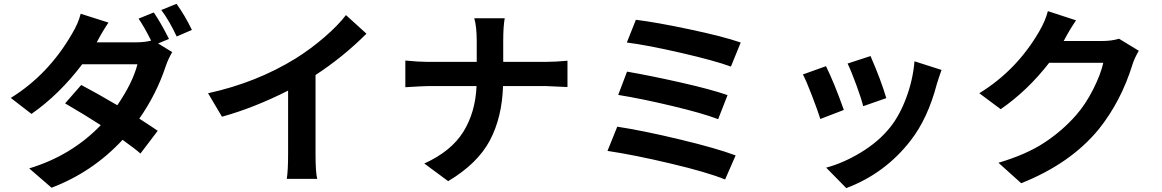

<svg xmlns="http://www.w3.org/2000/svg" viewBox="-20 -886 6040 998"><path d="M858.4 -683.6 801.8 -660.2 875 -615.2Q852.5 -575.2 841.8 -543Q793.9 -397.5 704.1 -269.5Q785.2 -216.8 799.8 -206.1L710 -87.9Q686.5 -109.4 617.2 -159.2Q460.9 8.8 248 89.8L131.8 -10.7Q351.6 -77.1 503.9 -235.4Q420.9 -289.1 318.4 -348.6L402.3 -444.3Q480.5 -403.3 589.8 -338.9Q670.9 -458 694.3 -551.8H407.2Q288.1 -394.5 143.6 -293.9L36.1 -377Q231.4 -498 353.5 -709Q386.7 -763.7 399.4 -814.5L543.9 -768.6Q513.7 -724.6 483.4 -667L482.4 -666H686.5Q730.5 -666 765.6 -674.8Q729.5 -747.1 700.2 -789.1L779.3 -821.3Q814.5 -770.5 858.4 -683.6ZM818.4 -834 897.5 -866.2Q942.4 -803.7 977.5 -730.5L898.4 -696.3Q861.3 -776.4 818.4 -834Z M1620.1 -496.1V-86.9Q1620.1 11.7 1628.9 43.9H1470.7Q1477.5 1 1477.5 -86.9V-415Q1299.8 -325.2 1133.8 -279.3L1061.5 -401.4Q1312.5 -456.1 1516.6 -582Q1594.7 -630.9 1666 -692.4Q1737.3 -753.9 1778.3 -807.6L1884.8 -710.9Q1763.7 -589.8 1620.1 -496.1Z M2595.7 -564.5H2821.3Q2865.2 -564.5 2929.7 -570.3V-433.6Q2822.3 -438.5 2820.3 -438.5H2594.7Q2589.8 -276.4 2526.4 -156.2Q2462.9 -36.1 2309.6 55.7L2185.5 -36.1Q2325.2 -99.6 2388.2 -200.7Q2451.2 -301.8 2457 -438.5H2202.1Q2180.7 -438.5 2086.9 -432.6V-571.3Q2157.2 -564.5 2198.2 -564.5H2458V-673.8Q2458 -746.1 2445.3 -791H2603.5Q2595.7 -749 2595.7 -672.9Z M3238.3 -665 3285.2 -783.2Q3389.6 -770.5 3564.9 -733.4Q3740.2 -696.3 3830.1 -665L3779.3 -540Q3693.4 -571.3 3519.5 -611.3Q3345.7 -651.4 3238.3 -665ZM3193.4 -392.6 3239.3 -513.7Q3363.3 -492.2 3519 -457Q3674.8 -421.9 3761.7 -391.6L3712.9 -266.6Q3630.9 -297.9 3473.1 -335.4Q3315.4 -373 3193.4 -392.6ZM3137.7 -101.6 3188.5 -227.5Q3323.2 -207 3514.2 -161.1Q3705.1 -115.2 3803.7 -78.1L3749 46.9Q3655.3 8.8 3465.3 -36.1Q3275.4 -81.1 3137.7 -101.6Z M4385.7 -555.7 4504.9 -594.7Q4559.6 -468.8 4586.9 -376L4466.8 -334Q4458 -371.1 4431.2 -444.3Q4404.3 -517.6 4385.7 -555.7ZM4733.4 -567.4 4874 -522.5Q4860.4 -484.4 4849.6 -449.2Q4802.7 -270.5 4713.9 -156.2Q4581.1 15.6 4378.9 91.8L4274.4 -14.6Q4363.3 -38.1 4455.1 -93.8Q4546.9 -149.4 4606.4 -223.6Q4657.2 -287.1 4691.4 -379.9Q4725.6 -472.7 4733.4 -567.4ZM4153.3 -499 4273.4 -542Q4316.4 -455.1 4366.2 -314.5L4244.1 -267.6Q4229.5 -313.5 4199.7 -391.1Q4169.9 -468.8 4153.3 -499Z M5796.9 -684.6 5899.4 -622.1Q5876 -582 5866.2 -549.8Q5807.6 -360.4 5692.4 -215.8Q5545.9 -36.1 5288.1 66.4L5169.9 -40Q5312.5 -82 5406.2 -143.1Q5500 -204.1 5573.2 -287.1Q5623 -343.8 5662.6 -422.4Q5702.1 -501 5714.8 -559.6H5433.6Q5321.3 -415 5181.6 -318.4L5070.3 -401.4Q5264.6 -520.5 5381.8 -722.7Q5414.1 -778.3 5426.8 -828.1L5573.2 -780.3Q5541 -733.4 5511.7 -677.7L5508.8 -672.9H5710Q5756.8 -672.9 5796.9 -684.6Z"/></svg>

Font: Gen Shin Gothic Bold
Style: Bold
Weight: 700
Designer: [Source Han Sans]
Ryoko NISHIZUKA  (kana & ideographs); Paul D. Hunt (Latin, Greek & Cyrillic); Wenlong ZHANG  (bopomofo
Version: Version 1.002.20150607